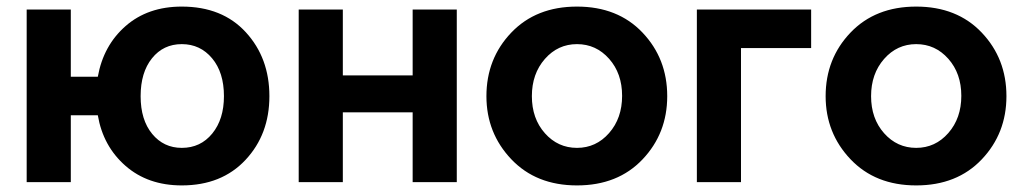

<svg xmlns="http://www.w3.org/2000/svg" viewBox="-20 -553 3105 583"><path d="M532 10Q429 10 361 -49.5Q293 -109 277 -203H195V0H61V-524H195V-320H277Q294 -415 361.5 -474Q429 -533 532 -533Q655 -533 726.5 -455Q798 -377 798 -261Q798 -145 725.5 -67.5Q653 10 532 10ZM532 -104Q589 -104 624.5 -147.5Q660 -191 660 -261Q660 -333 624 -376Q588 -419 532 -419Q476 -419 441.5 -376Q407 -333 407 -261Q407 -189 442 -146.5Q477 -104 532 -104Z M887 0V-524H1021V-324H1233V-524H1367V0H1233V-212H1021V0Z M1457 -261Q1457 -375 1532.5 -454Q1608 -533 1732 -533Q1856 -533 1931 -454Q2006 -375 2006 -261Q2006 -148 1931 -69Q1856 10 1732 10Q1608 10 1532.5 -69.5Q1457 -149 1457 -261ZM1634.5 -148.5Q1674 -104 1732 -104Q1790 -104 1829.5 -149Q1869 -194 1869 -262Q1869 -330 1829.5 -374.5Q1790 -419 1732 -419Q1674 -419 1634.5 -374Q1595 -329 1595 -261Q1595 -193 1634.5 -148.5Z M2096 0V-524H2443V-407H2230V0Z M2487 -261Q2487 -375 2562.5 -454Q2638 -533 2762 -533Q2886 -533 2961 -454Q3036 -375 3036 -261Q3036 -148 2961 -69Q2886 10 2762 10Q2638 10 2562.5 -69.5Q2487 -149 2487 -261ZM2664.5 -148.5Q2704 -104 2762 -104Q2820 -104 2859.5 -149Q2899 -194 2899 -262Q2899 -330 2859.5 -374.5Q2820 -419 2762 -419Q2704 -419 2664.5 -374Q2625 -329 2625 -261Q2625 -193 2664.5 -148.5Z"/></svg>

Font: Raleway-v4020
Style: Bold
Weight: 700
Designer: Matt McInerney, Pablo Impallari, Rodrigo Fuenzalida
Foundry: Matt McInerney, Pablo Impallari, Rodrigo Fuenzalida
Version: Version 4.020;PS 004.020;hotconv 1.0.88;makeotf.lib2.5.64775